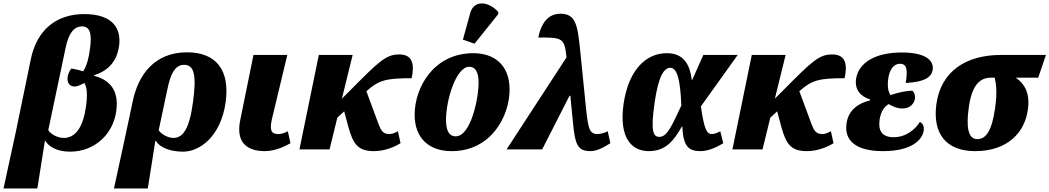

<svg xmlns="http://www.w3.org/2000/svg" viewBox="-65 -848 5958 1090"><path d="M-45 222H147L190 -49H192C209 -20 252 13 333 13C471 13 577 -85 595 -217C614 -350 542 -399 468 -418L469 -421C525 -438 596 -479 611 -587C624 -681 581 -768 413 -768C252 -768 144 -676 110 -512L26 -105ZM297 -65C262 -65 223 -86 209 -109L308 -579C325 -660 355 -698 401 -698C448 -698 457 -653 446 -572C438 -513 428 -476 407 -443C383 -451 358 -456 340 -459C327 -443 321 -424 319 -411C314 -375 333 -355 362 -357C374 -357 396 -367 414 -377C430 -350 432 -307 423 -242C407 -127 364 -65 297 -65Z M689 -275 645 -68 582 222H774L817 -49H819C840 -13 897 13 974 13C1070 13 1189 -74 1216 -268C1241 -449 1163 -551 997 -551C811 -551 720 -422 689 -275ZM919 -65C886 -65 847 -89 836 -109L885 -340C902 -422 925 -480 981 -480C1040 -480 1051 -414 1030 -264C1010 -117 974 -65 919 -65Z M1439 10C1499 10 1556 -19 1584 -35L1569 -103C1551 -93 1535 -87 1513 -87C1473 -87 1465 -113 1479 -173L1566 -536H1374L1299 -167C1273 -43 1333 10 1439 10Z M1635 0H1806L1850 -180L1889 -216L1912 -130C1939 -31 1967 10 2057 10C2121 10 2174 -14 2209 -35L2194 -103C2172 -90 2156 -87 2145 -87C2110 -87 2098 -107 2085 -141L2015 -330L2016 -331C2086 -394 2130 -404 2272 -404C2289 -483 2278 -539 2201 -539C2127 -539 2086 -499 1933 -345L1876 -288L1937 -536H1745Z M2629 -600 2763 -767 2764 -779C2717 -836 2626 -856 2604 -772L2563 -623ZM2499 10C2727 10 2828 -193 2828 -339C2828 -485 2735 -546 2622 -546C2396 -546 2289 -350 2289 -197C2289 -59 2375 10 2499 10ZM2522 -74C2487 -74 2467 -102 2467 -168C2467 -277 2523 -469 2599 -469C2631 -469 2652 -443 2652 -380C2652 -283 2606 -74 2522 -74Z M2811 0H3013L3168 -304H3173L3188 -150C3200 -30 3213 10 3286 10C3319 10 3355 -6 3400 -35L3385 -103C3369 -94 3345 -87 3326 -87C3280 -87 3274 -123 3262 -232L3229 -559C3214 -704 3205 -770 3117 -770C3055 -770 3010 -729 2991 -635C3123 -635 3140 -636 3151 -524V-522Z M3618 10C3718 10 3762 -54 3806 -129H3809C3813 -13 3848 10 3912 10C3953 10 4001 -10 4041 -35L4024 -103C4002 -91 3990 -87 3975 -87C3946 -87 3932 -120 3914 -244L4123 -536H3928L3865 -395H3862C3849 -508 3795 -546 3720 -546C3603 -546 3503 -452 3475 -257C3448 -65 3521 10 3618 10ZM3679 -71C3643 -71 3628 -101 3651 -264C3674 -425 3708 -463 3740 -463C3778 -463 3797 -401 3803 -249C3751 -138 3723 -71 3679 -71Z M4093 0H4264L4308 -180L4347 -216L4370 -130C4397 -31 4425 10 4515 10C4579 10 4632 -14 4667 -35L4652 -103C4630 -90 4614 -87 4603 -87C4568 -87 4556 -107 4543 -141L4473 -330L4474 -331C4544 -394 4588 -404 4730 -404C4747 -483 4736 -539 4659 -539C4585 -539 4544 -499 4391 -345L4334 -288L4395 -536H4203Z M4948 10C5106 10 5171 -51 5179 -107C5183 -131 5172 -149 5157 -156C5138 -122 5084 -69 5009 -69C4941 -69 4919 -107 4929 -171C4936 -218 4959 -245 4980 -257C5002 -245 5027 -232 5059 -232C5097 -232 5124 -256 5129 -287C5132 -307 5126 -322 5115 -333C5077 -333 5027 -321 4991 -308C4978 -324 4971 -357 4978 -403C4985 -454 5009 -486 5044 -486C5083 -486 5089 -453 5077 -377C5192 -383 5224 -414 5230 -452C5237 -501 5197 -550 5054 -550C4905 -550 4809 -493 4795 -400C4786 -337 4822 -300 4875 -283L4874 -278C4807 -262 4752 -223 4741 -149C4726 -49 4795 10 4948 10Z M5471 10C5658 10 5753 -99 5770 -224C5785 -325 5747 -375 5702 -407H5829L5873 -536H5617C5423 -536 5278 -447 5251 -258C5228 -90 5306 10 5471 10ZM5483 -58C5431 -58 5419 -127 5435 -239C5452 -361 5495 -407 5561 -407H5582C5589 -375 5598 -330 5584 -233C5566 -108 5534 -58 5483 -58Z"/></svg>

Font: Noto Serif SemiCondensed Black
Style: Italic
Weight: 900
Width: 4
Italic angle: -12°
Designer: Monotype Design Team
Foundry: Monotype Imaging Inc.
Version: Version 2.014